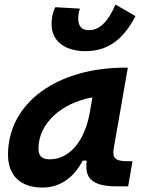

<svg xmlns="http://www.w3.org/2000/svg" viewBox="-20 -823 626 853"><path d="M168.9 10.3C244.6 10.3 307.6 -32.2 347.2 -109.4H365.2C358.9 -54.2 363.8 4.9 496.1 4.9H549.3L568.8 -106.9H545.4C491.7 -106.9 478 -120.6 485.8 -166.5L547.9 -522.5H535.6C239.3 -522.5 15.6 -370.1 15.6 -135.3C15.6 -43 71.3 10.3 168.9 10.3ZM359.4 -595.7C456.5 -595.7 526.4 -644.5 582 -751.5L493.2 -802.7C459 -724.6 421.4 -689 375 -689C338.4 -689 327.6 -711.9 327.6 -741.7C327.6 -752 328.6 -766.1 335 -784.7L225.6 -791C213.4 -766.6 209 -741.2 209 -713.9C209 -644 265.1 -595.7 359.4 -595.7ZM200.7 -115.2C166.5 -115.2 150.9 -129.9 150.9 -162.1C150.9 -275.4 252.4 -365.2 390.6 -390.6L379.4 -325.7C356 -191.4 286.1 -115.2 200.7 -115.2Z"/></svg>

Font: Cascadia Code
Style: Bold Italic
Weight: 700
Italic angle: -10°
Monospace: yes
Designer: Aaron Bell
Foundry: Saja Typeworks
Version: Version 2404.023